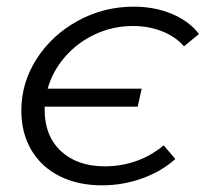

<svg xmlns="http://www.w3.org/2000/svg" viewBox="-20 -552 617 576"><path d="M44 -220Q44 -304 90 -375.5Q136 -447 213.5 -489.5Q291 -532 381 -532Q445 -532 496.5 -510Q548 -488 577 -450L532 -413Q507 -442 466.5 -458Q426 -474 379 -474Q319 -474 266 -449.5Q213 -425 175.5 -382Q138 -339 123 -286H405L393 -232H114V-222Q114 -144 163 -98.5Q212 -53 295 -53Q344 -53 389 -69Q434 -85 471 -116L506 -75Q465 -38 407 -17Q349 4 286 4Q214 4 159 -23.5Q104 -51 74 -102Q44 -153 44 -220Z"/></svg>

Font: Montserrat Alternates
Style: Italic
Weight: 400
Italic angle: -11.3°
Designer: Julieta Ulanovsky
Foundry: Julieta Ulanovsky
Version: Version 7.200